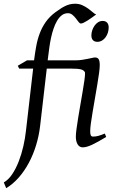

<svg xmlns="http://www.w3.org/2000/svg" viewBox="-69 -762 608 1019"><path d="M507.8 -616.2Q507.8 -602.5 503.7 -589.1Q499.5 -575.7 491.7 -564.7Q483.9 -553.7 472.7 -546.9Q461.4 -540 447.8 -540Q432.6 -540 424.3 -548.8Q416 -557.6 416 -574.2Q416 -587.4 420.4 -600.8Q424.8 -614.3 432.6 -625.5Q440.4 -636.7 451.4 -643.8Q462.4 -650.9 476.1 -650.9Q491.2 -650.9 499.5 -641.8Q507.8 -632.8 507.8 -616.2ZM441.4 -685.1Q431.2 -677.7 419.4 -669.2Q407.7 -660.6 396.5 -653.6Q385.3 -646.5 375.7 -641.8Q366.2 -637.2 360.4 -637.2Q354 -637.2 347.7 -645.8Q341.3 -654.3 333.5 -664.6Q325.7 -674.8 315.4 -683.3Q305.2 -691.9 291.5 -691.9Q272.9 -691.9 258.8 -680.9Q244.6 -669.9 233.9 -651.6Q223.1 -633.3 215.1 -609.6Q207 -585.9 201.7 -560.5Q196.3 -535.2 192.9 -510.3Q189.5 -485.4 187 -464.8L184.1 -441.9H334Q350.1 -441.9 366 -444.3Q381.8 -446.8 395.5 -449.5Q409.2 -452.1 419.7 -454.6Q430.2 -457 435.5 -457Q448.7 -457 454.6 -447.8Q460.4 -438.5 460.4 -416Q460.4 -401.9 456.8 -374.3Q453.1 -346.7 447.3 -312.5Q441.4 -278.3 435.1 -241Q428.7 -203.6 422.9 -169.4Q417 -135.3 413.3 -107.7Q409.7 -80.1 409.7 -65.9Q409.7 -50.8 412.8 -43.9Q416 -37.1 424.3 -37.1Q439.5 -37.1 453.4 -41Q467.3 -44.9 487.3 -53.2L494.6 -35.2Q471.7 -21.5 453.4 -11.2Q435.1 -1 419.9 6.1Q404.8 13.2 392.6 16.6Q380.4 20 369.6 20Q353 20 343.3 4.6Q333.5 -10.7 333.5 -37.1Q333.5 -51.8 337.2 -78.9Q340.8 -106 346.2 -138.9Q351.6 -171.9 357.9 -207.8Q364.3 -243.7 369.6 -276.1Q375 -308.6 378.7 -333.7Q382.3 -358.9 382.3 -371.1Q382.3 -376 381.8 -378.4Q376 -390.1 359.6 -394Q343.3 -397.9 308.6 -397.9H179.2L144 -94.2Q137.7 -40.5 122.3 9.5Q106.9 59.6 83.7 102.8Q60.5 146 30.3 180.4Q0 214.8 -36.1 236.8L-48.8 206.1Q-24.4 192.4 -4.6 163.1Q15.1 133.8 30 95.7Q44.9 57.6 54.7 14.9Q64.5 -27.8 68.8 -67.9L106.9 -397.9H32.7L25.4 -413.1L74.7 -441.9H111.8Q116.7 -481 123.3 -517.1Q129.9 -553.2 142.1 -585.4Q154.3 -617.7 174.1 -645.8Q193.8 -673.8 224.6 -696.8Q237.8 -706.1 250 -714.4Q262.2 -722.7 274.9 -729Q287.6 -735.4 301 -738.8Q314.5 -742.2 329.6 -742.2Q351.1 -742.2 368.4 -734.1Q385.7 -726.1 399.4 -716.1Q413.1 -706.1 423.6 -696.8Q434.1 -687.5 441.4 -685.1Z"/></svg>

Font: Gentium Plus APac
Style: Italic
Weight: 400
Italic angle: -8°
Designer: J. Victor Gaultney, Annie Olsen, Iska Routamaa, Becca Hirsbrunner
Foundry: SIL International
Version: Version 5.000